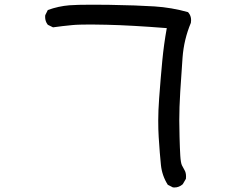

<svg xmlns="http://www.w3.org/2000/svg" viewBox="-20 -747 1040 833"><path d="M668.5 -152.3Q666.5 -183.6 666.5 -224.9Q666.5 -266.1 670.4 -319.8Q677.2 -411.6 684.1 -483.4Q690.9 -555.2 703.6 -625Q549.3 -637.2 443.4 -639.6Q401.9 -640.6 381.1 -640.6Q360.4 -640.6 349.9 -640.4Q339.4 -640.1 328.6 -640.1Q307.6 -639.6 293.9 -638.2Q252.4 -634.3 210 -628.4L188 -639.2L187 -640.1Q175.8 -654.3 175.8 -673.8Q175.8 -676.8 176.3 -681.2L187.5 -703.6Q233.4 -720.2 281.2 -724.1Q313 -726.6 378.4 -726.6Q411.1 -726.6 452.1 -726.1Q575.2 -724.1 649.9 -719.2Q724.6 -714.4 795.9 -694.3L796.9 -692.9Q809.1 -679.2 809.1 -659.7Q809.1 -654.3 808.1 -647.9Q777.8 -575.7 772 -497.1Q766.1 -418.5 762 -349.1Q757.8 -279.8 757.8 -224.1Q757.8 -201.7 759 -152.1Q760.3 -102.5 762.2 -71.5Q764.2 -40.5 769.3 -29.8Q774.4 -19 780.8 -8.5Q787.1 2 787.1 18.6Q787.1 22.9 786.6 28.8L772.9 52.2Q756.8 66.4 736.8 66.4Q733.9 66.4 730 65.9L708 54.7Q683.1 15.6 678.2 -31Q673.3 -77.6 668.5 -152.3Z"/></svg>

Font: Bakudai
Style: Medium
Weight: 500
Version: Version 1.48